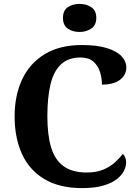

<svg xmlns="http://www.w3.org/2000/svg" viewBox="-20 -955 708 985"><path d="M401 10Q285 10 208 -36Q131 -82 93 -164.5Q55 -247 55 -358Q55 -466 94 -548.5Q133 -631 210 -677.5Q287 -724 400 -724Q477 -724 527.5 -708.5Q578 -693 603 -667Q628 -641 628 -608Q628 -571 596 -546Q564 -521 503 -521Q503 -554 493 -586Q483 -618 459 -639Q435 -660 393 -660Q330 -660 292.5 -624.5Q255 -589 239 -522Q223 -455 223 -358Q223 -262 242.5 -198Q262 -134 306.5 -102Q351 -70 425 -70Q474 -70 509 -84.5Q544 -99 568.5 -121Q593 -143 610 -165Q618 -159 622.5 -147Q627 -135 627 -122Q627 -101 615.5 -78Q604 -55 578 -35Q552 -15 508.5 -2.5Q465 10 401 10ZM388.1 -791Q352 -791 327.5 -808.5Q303 -826 303 -863Q303 -901 327.7 -918Q352.5 -935 388.5 -935Q423 -935 448.5 -918Q474 -901 474 -863Q474 -826 448.4 -808.5Q422.8 -791 388.1 -791Z"/></svg>

Font: Noto Serif Armenian
Style: Regular
Weight: 400
Designer: Monotype Design Team
Foundry: Monotype Imaging Inc.
Version: Version 2.007